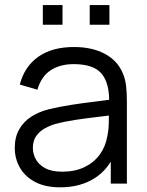

<svg xmlns="http://www.w3.org/2000/svg" viewBox="-20 -746 596 780"><path d="M344.5 -645.5V-725.5H424.5V-645.5ZM154 -645.5V-725.5H234V-645.5ZM224.5 15Q163.5 15 122.2 -7Q81 -29 60.5 -65.5Q40 -102 40 -145Q40 -189 57.8 -220.2Q75.5 -251.5 106.2 -271.5Q137 -291.5 177.5 -302Q218.5 -312 268.2 -319.8Q318 -327.5 365.8 -333.2Q413.5 -339 449.5 -344.5L423.5 -328.5Q425 -408.5 392.5 -447Q360 -485.5 279.5 -485.5Q224 -485.5 185.8 -460.5Q147.5 -435.5 132 -381.5L60.5 -402.5Q79 -475 135 -515Q191 -555 280.5 -555Q354.5 -555 406.2 -527.2Q458 -499.5 479.5 -447Q489.5 -423.5 492.5 -394.5Q495.5 -365.5 495.5 -335.5V0H430V-135.5L449 -127.5Q421.5 -58 363.5 -21.5Q305.5 15 224.5 15ZM233 -48.5Q284.5 -48.5 323 -67Q361.5 -85.5 385 -117.8Q408.5 -150 415.5 -190.5Q421.5 -216.5 422 -247.8Q422.5 -279 422.5 -294.5L450.5 -280Q413 -275 369.2 -270Q325.5 -265 283.2 -258.5Q241 -252 207 -243Q184 -236.5 162.5 -224.8Q141 -213 127.2 -193.5Q113.5 -174 113.5 -145Q113.5 -121.5 125.2 -99.5Q137 -77.5 163.2 -63Q189.5 -48.5 233 -48.5Z"/></svg>

Font: Manrope ExtraLight
Style: Regular
Weight: 400
Version: Version 4.504